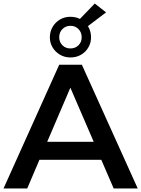

<svg xmlns="http://www.w3.org/2000/svg" viewBox="-25 -1066 799 1086"><path d="M-5 0 310 -700H438L754 0H618L548 -162H198L129 0ZM505 -264 373 -570 242 -264ZM373 -741Q340 -741 313.5 -757Q287 -773 272 -798.5Q257 -824 257 -855Q257 -887 272.5 -913.5Q288 -940 314 -955.5Q340 -971 373 -971Q403 -971 427 -959L511 -1046L575 -996L472 -918Q474 -916 475 -914Q490 -887 490 -855Q490 -824 475 -798Q460 -772 433.5 -756.5Q407 -741 373 -741ZM373 -792Q401 -792 419 -810Q437 -828 437 -855Q437 -883 419 -901.5Q401 -920 373 -920Q347 -920 328.5 -902Q310 -884 310 -855Q310 -828 328 -810Q346 -792 373 -792Z"/></svg>

Font: Montserrat Thin SemiBold
Style: Regular
Weight: 600
Version: Version 9.000